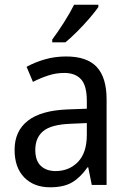

<svg xmlns="http://www.w3.org/2000/svg" viewBox="-20 -879 548 816"><path d="M261 -639Q350 -639 391.5 -594Q433 -549 433 -457V-93H370L355 -168H352Q322 -125 286.5 -104Q251 -83 193 -83Q124 -83 83 -125Q42 -167 42 -242Q42 -322 98.5 -366Q155 -410 269 -414L349 -417V-450Q349 -515 324.5 -542Q300 -569 253 -569Q218 -569 184.5 -558Q151 -547 120 -531L93 -595Q127 -614 170 -626.5Q213 -639 261 -639ZM281 -353Q198 -350 164 -322Q130 -294 130 -242Q130 -196 153.5 -174Q177 -152 216 -152Q274 -152 311.5 -191Q349 -230 349 -306V-356ZM398 -849Q385 -830 360.5 -801.5Q336 -773 308 -745Q280 -717 258 -699H202V-711Q226 -743 252 -784Q278 -825 295 -859H398Z"/></svg>

Font: Noto Sans Telugu UI SemiCondensed
Style: Regular
Weight: 400
Width: 4
Designer: Jelle Bosma - Monotype Design Team
Foundry: Monotype Imaging Inc.
Version: Version 2.005; ttfautohint (v1.8.4.7-5d5b)